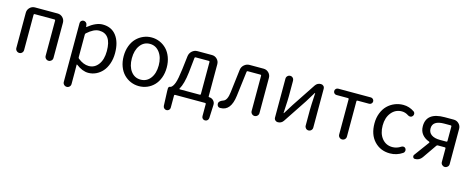

<svg xmlns="http://www.w3.org/2000/svg" viewBox="-37 -1248 5327 2170"><g transform="rotate(15 2626.5 -163.0)"><path d="M91.8 -45.9V-458Q91.8 -493.2 116.7 -518.1Q141.6 -543 176.8 -543H441.4Q476.6 -543 501.5 -518.1Q526.4 -493.2 526.4 -458V-45.9Q526.4 -26.4 512.7 -13.2Q499 0 480.5 0Q461.9 0 448.2 -13.2Q434.6 -26.4 434.6 -45.9V-459Q434.6 -468.8 424.8 -468.8H192.4Q182.6 -468.8 182.6 -459V-45.9Q182.6 -26.4 169.4 -13.2Q156.2 0 137.7 0Q119.1 0 105.5 -13.2Q91.8 -26.4 91.8 -45.9Z M709 186.5V-502.9Q709 -518.6 720.2 -529.3Q731.4 -540 747.1 -540Q762.7 -540 774.9 -529.8Q787.1 -519.5 789.1 -502.9L792 -479.5Q792 -478.5 793.5 -478.5Q794.9 -478.5 795.9 -479.5Q888.7 -554.7 967.8 -554.7Q1071.3 -554.7 1127.9 -480Q1184.6 -405.3 1184.6 -277.3Q1184.6 -210 1165 -153.8Q1145.5 -97.7 1112.8 -61Q1080.1 -24.4 1037.6 -4.4Q995.1 15.6 948.2 15.6Q878.9 15.6 805.7 -41Q803.7 -43 800.8 -42Q797.9 -41 798.8 -38.1L799.8 47.9V186.5Q799.8 205.1 786.6 218.3Q773.4 231.4 754.9 231.4Q736.3 231.4 722.7 218.3Q709 205.1 709 186.5ZM933.6 -60.5Q1002 -60.5 1045.4 -118.7Q1088.9 -176.8 1088.9 -276.4Q1088.9 -477.5 946.3 -477.5Q883.8 -477.5 807.6 -409.2Q799.8 -402.3 799.8 -392.6V-127Q799.8 -117.2 807.6 -111.3Q871.1 -60.5 933.6 -60.5Z M1287.1 -271.5Q1287.1 -336.9 1307.6 -391.6Q1328.1 -446.3 1363.3 -481.9Q1398.4 -517.6 1443.8 -537.1Q1489.3 -556.6 1539.6 -556.6Q1589.8 -556.6 1635.3 -537.1Q1680.7 -517.6 1715.3 -481.9Q1750 -446.3 1770.5 -391.6Q1791 -336.9 1791 -271.5Q1791 -205.1 1770.5 -150.9Q1750 -96.7 1715.3 -61Q1680.7 -25.4 1635.3 -6.3Q1589.8 12.7 1539.6 12.7Q1489.3 12.7 1443.8 -6.3Q1398.4 -25.4 1363.3 -61Q1328.1 -96.7 1307.6 -150.9Q1287.1 -205.1 1287.1 -271.5ZM1697.3 -271.5Q1697.3 -364.3 1653.3 -422.9Q1609.4 -481.4 1539.1 -481.4Q1468.8 -481.4 1425.8 -423.3Q1382.8 -365.2 1382.8 -271.5Q1382.8 -177.7 1425.8 -120.6Q1468.8 -63.5 1539.6 -63.5Q1610.4 -63.5 1653.8 -120.6Q1697.3 -177.7 1697.3 -271.5Z M2076.2 -467.8Q2066.4 -467.8 2065.4 -458L2046.9 -283.2Q2031.2 -146.5 1992.2 -80.1Q1990.2 -78.1 1991.7 -75.2Q1993.2 -72.3 1996.1 -72.3H2231.4Q2241.2 -72.3 2241.2 -82V-458Q2241.2 -467.8 2231.4 -467.8ZM2333 -80.1Q2333 -72.3 2340.8 -72.3Q2370.1 -72.3 2390.6 -51.8Q2411.1 -31.2 2410.2 -2L2403.3 154.3Q2402.3 170.9 2390.6 182.1Q2378.9 193.4 2362.3 193.4Q2345.7 193.4 2334.5 182.1Q2323.2 170.9 2323.2 154.3V11.7Q2323.2 2 2313.5 2H1961.9Q1952.1 2 1952.1 11.7V154.3Q1952.1 170.9 1940.4 182.1Q1928.7 193.4 1912.1 193.4Q1895.5 193.4 1883.8 182.1Q1872.1 170.9 1871.1 154.3L1864.3 -15.6V-48.8Q1864.3 -58.6 1871.1 -65.4Q1877.9 -72.3 1886.7 -72.3Q1889.6 -72.3 1892.6 -73.2Q1917 -87.9 1934.1 -134.8Q1951.2 -181.6 1965.8 -300.8L1984.4 -457Q1989.3 -493.2 2016.1 -517.1Q2043 -541 2080.1 -541H2248Q2283.2 -541 2308.1 -516.1Q2333 -491.2 2333 -456.1Z M2496.1 12.7Q2492.2 12.7 2488.3 12.7Q2470.7 11.7 2460.9 -2.9Q2454.1 -14.6 2454.1 -26.4Q2454.1 -31.2 2455.1 -37.1Q2460.9 -61.5 2506.8 -78.1Q2550.8 -93.8 2561.5 -191.4Q2571.3 -270.5 2593.8 -459Q2597.7 -495.1 2625 -519Q2652.3 -543 2688.5 -543H2851.6Q2886.7 -543 2911.6 -518.1Q2936.5 -493.2 2936.5 -458V-45.9Q2936.5 -27.3 2922.9 -13.7Q2909.2 0 2890.1 0Q2871.1 0 2857.9 -13.7Q2844.7 -27.3 2844.7 -45.9V-459Q2844.7 -468.8 2835 -468.8H2685.5Q2675.8 -468.8 2674.8 -459Q2645.5 -220.7 2638.7 -168Q2616.2 12.7 2496.1 12.7Z M3162.1 0Q3144.5 0 3131.8 -12.2Q3119.1 -24.4 3119.1 -43V-498Q3119.1 -516.6 3132.3 -529.8Q3145.5 -543 3164.1 -543Q3182.6 -543 3195.3 -529.8Q3208 -516.6 3208 -498V-316.4Q3208 -291 3206.5 -258.3Q3205.1 -225.6 3202.6 -184.1Q3200.2 -142.6 3199.2 -118.2Q3199.2 -116.2 3201.2 -116.2Q3203.1 -116.2 3204.1 -118.2Q3240.2 -173.8 3275.4 -232.4L3458 -507.8Q3481.4 -543 3523.4 -543Q3541 -543 3553.7 -530.8Q3566.4 -518.6 3566.4 -501V-44.9Q3566.4 -26.4 3553.2 -13.2Q3540 0 3521.5 0Q3502.9 0 3490.2 -13.2Q3477.5 -26.4 3477.5 -44.9V-226.6Q3477.5 -268.6 3486.3 -425.8Q3486.3 -427.7 3484.4 -427.7Q3482.4 -427.7 3481.4 -426.8Q3424.8 -335 3410.2 -310.5L3227.5 -35.2Q3204.1 0 3162.1 0Z M3869.1 -45.9V-459Q3869.1 -468.8 3859.4 -468.8H3724.6Q3709 -468.8 3698.2 -479.5Q3687.5 -490.2 3687.5 -505.9Q3687.5 -521.5 3698.2 -532.2Q3709 -543 3724.6 -543H4106.4Q4121.1 -543 4132.3 -532.2Q4143.6 -521.5 4143.6 -505.9Q4143.6 -490.2 4132.3 -479.5Q4121.1 -468.8 4106.4 -468.8H3969.7Q3960 -468.8 3960 -459V-45.9Q3960 -26.4 3946.8 -13.2Q3933.6 0 3914.6 0Q3895.5 0 3882.3 -13.2Q3869.1 -26.4 3869.1 -45.9Z M4476.6 12.7Q4365.2 12.7 4293.5 -63.5Q4221.7 -139.6 4221.7 -271.5Q4221.7 -336.9 4243.2 -391.6Q4264.6 -446.3 4300.8 -481.9Q4336.9 -517.6 4384.3 -537.1Q4431.6 -556.6 4484.4 -556.6Q4553.7 -556.6 4612.3 -516.6Q4626 -507.8 4627.9 -491.7Q4629.9 -475.6 4619.1 -462.9Q4610.4 -450.2 4594.2 -448.7Q4578.1 -447.3 4565.4 -456.1Q4528.3 -481.4 4487.3 -481.4Q4413.1 -481.4 4365.2 -422.9Q4317.4 -364.3 4317.4 -271.5Q4317.4 -177.7 4363.8 -120.6Q4410.2 -63.5 4485.4 -63.5Q4537.1 -63.5 4584 -94.7Q4596.7 -102.5 4610.8 -100.6Q4625 -98.6 4632.8 -86.9Q4639.6 -76.2 4639.6 -64.5Q4639.6 -61.5 4638.7 -57.6Q4636.7 -42 4624 -33.2Q4556.6 12.7 4476.6 12.7Z M5060.5 -281.2Q5070.3 -281.2 5070.3 -291V-461.9Q5070.3 -471.7 5060.5 -471.7H4985.4Q4848.6 -471.7 4848.6 -379.9Q4848.6 -332 4884.8 -306.6Q4920.9 -281.2 4985.4 -281.2ZM4970.7 -543H5077.1Q5112.3 -543 5137.2 -518.1Q5162.1 -493.2 5162.1 -458V-45.9Q5162.1 -26.4 5148.4 -13.2Q5134.8 0 5116.2 0Q5097.7 0 5084 -13.2Q5070.3 -26.4 5070.3 -45.9V-205.1Q5070.3 -214.8 5060.5 -214.8H4978.5Q4968.8 -214.8 4962.9 -207L4848.6 -42Q4818.4 0 4767.6 0Q4751 0 4744.1 -14.6Q4741.2 -20.5 4741.2 -26.4Q4741.2 -34.2 4746.1 -42L4876 -218.8Q4877.9 -221.7 4877 -225.1Q4876 -228.5 4872.1 -230.5Q4820.3 -248 4789.1 -286.1Q4757.8 -324.2 4757.8 -381.8Q4757.8 -543 4970.7 -543Z"/></g></svg>

Font: Gen Jyuu GothicX Regular
Style: Regular
Weight: 400
Designer: [Source Han Sans]
Ryoko NISHIZUKA  (kana & ideographs); Paul D. Hunt (Latin, Greek & Cyrillic); Wenlong ZHANG  (bopomofo
Version: Version 1.002.20150607